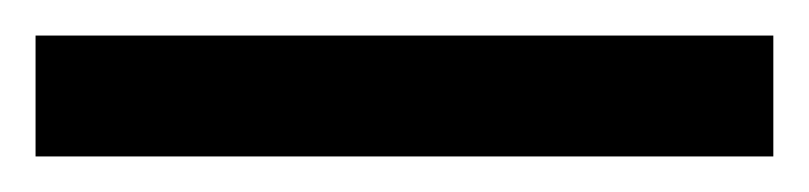

<svg xmlns="http://www.w3.org/2000/svg" viewBox="-22 70 455 108"><path d="M-2 90H413V158H-2Z"/></svg>

Font: lgurmukhi85
Style: Book
Weight: 400
Designer: Jelle Bosma - Monotype Design Team
Foundry: Monotype Imaging Inc.
Version: Version 2.003